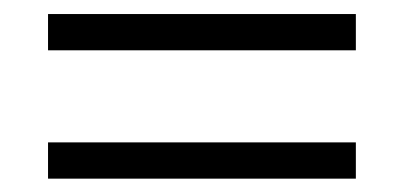

<svg xmlns="http://www.w3.org/2000/svg" viewBox="-20 -495 587 279"><path d="M49.8 -235.4V-288.1H497.1V-235.4ZM49.8 -421.9V-474.6H497.1V-421.9Z"/></svg>

Font: Gothic A1 Light
Style: Regular
Weight: 300
Version: Version 2.50